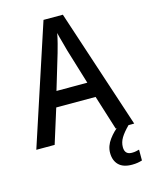

<svg xmlns="http://www.w3.org/2000/svg" viewBox="-137 -800 860 1112"><g transform="rotate(-15 293.5 -244.5)"><path d="M476 0 411 -207H175L110 0H0L235 -716H351L587 0ZM322 -509Q317 -530 307 -564.5Q297 -599 292 -622Q287 -595 278.5 -562Q270 -529 264 -509L201 -299H386ZM488 115Q488 160 531 160Q546 160 556.5 157.5Q567 155 575 153V218Q562 222 547.5 224.5Q533 227 514 227Q461 227 434.5 200.5Q408 174 408 128Q408 87 436 49Q464 11 500 -14L553 0Q520 33 504 59.5Q488 86 488 115Z"/></g></svg>

Font: Noto Sans Gurmukhi SemiCondensed Medium
Style: Regular
Weight: 500
Width: 4
Designer: Jelle Bosma - Monotype Design Team
Foundry: Monotype Imaging Inc.
Version: Version 2.004; ttfautohint (v1.8.4.7-5d5b)